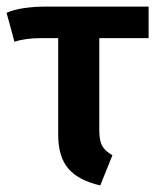

<svg xmlns="http://www.w3.org/2000/svg" viewBox="-27 -549 474 584"><path d="M425 -433H275V-153Q275 -121 284 -105Q293 -89 315 -77L278 15Q212 0 181 -36Q150 -72 150 -139V-433H98Q50 -433 17 -422L-7 -510Q35 -529 118 -529H425Z"/></svg>

Font: Fira Sans Condensed Medium
Style: Regular
Weight: 500
Width: 3
Designer: Carrois Corporate & Edenspiekermann AG
Foundry: Carrois Corporate GbR & Edenspiekermann AG
Version: Version 4.203;PS 004.203;hotconv 1.0.88;makeotf.lib2.5.64775